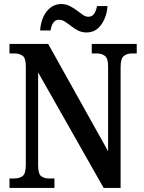

<svg xmlns="http://www.w3.org/2000/svg" viewBox="-20 -932 715 952"><path d="M27 0V-47H48Q75 -47 91.5 -58.5Q108 -70 108 -115V-603Q108 -645 91.5 -656Q75 -667 52 -667H27V-714H219L516 -182V-603Q516 -643 500 -655Q484 -667 460 -667H435V-714H658V-667H634Q609 -667 593.5 -654Q578 -641 578 -599V0H494L169 -573V-115Q169 -70 184 -58.5Q199 -47 224 -47H250V0ZM409 -771Q386 -771 367.5 -780.5Q349 -790 333 -802.5Q317 -815 302.5 -824.5Q288 -834 273 -834Q253 -834 243 -817.5Q233 -801 231 -781H179Q181 -816 194 -846Q207 -876 230 -894Q253 -912 284 -912Q306 -912 325 -902.5Q344 -893 360 -881Q376 -869 390 -859Q404 -849 418 -849Q438 -849 448 -865.5Q458 -882 461 -902H513Q510 -850 482.5 -810.5Q455 -771 409 -771Z"/></svg>

Font: Noto Serif Thai Condensed SemiBold
Style: Regular
Weight: 600
Width: 3
Designer: Monotype Design Team
Foundry: Monotype Imaging Inc.
Version: Version 2.002; ttfautohint (v1.8.4.7-5d5b)